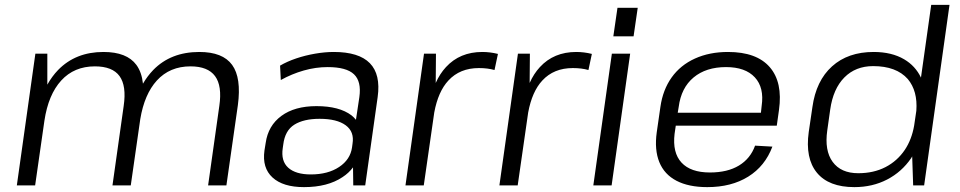

<svg xmlns="http://www.w3.org/2000/svg" viewBox="-20 -760 3933 787"><path d="M879 -326Q891 -408 861.5 -448Q832 -488 761 -488Q676 -488 623 -430Q572 -374 555 -272L516 0H441L487 -326Q499 -408 470 -448Q441 -488 369 -488Q284 -488 231 -430Q178 -372 162 -265L124 0H49L125 -540H174V-413Q193 -447 218 -473Q290 -547 404 -547Q500 -547 539 -494Q561 -464 566 -417Q584 -448 608 -473Q680 -547 797 -547Q893 -547 931.5 -494Q970 -441 955 -329L908 0H833Z M1226 7Q1140 7 1097 -32.5Q1054 -72 1064 -143L1069 -174Q1079 -245 1133.5 -285Q1188 -325 1277 -325Q1371 -325 1421 -287Q1431 -279 1439 -269L1453 -362Q1462 -426 1431 -455.5Q1400 -485 1323 -485Q1274 -485 1225 -471Q1176 -457 1131 -432L1128 -491Q1157 -508 1194 -520.5Q1231 -533 1271.5 -540Q1312 -547 1348 -547Q1451 -547 1496 -501Q1541 -455 1528 -362L1477 0H1428L1427 -74Q1410 -51 1384 -34Q1323 7 1226 7ZM1254 -45Q1324 -45 1370 -75.5Q1416 -106 1423 -156L1425 -171Q1433 -220 1397 -246.5Q1361 -273 1290 -273Q1225 -273 1186.5 -249Q1148 -225 1141 -167L1139 -153Q1131 -100 1161.5 -72.5Q1192 -45 1254 -45Z M1718 -540H1767L1766 -420Q1783 -458 1808 -485Q1865 -547 1957 -547Q1973 -547 1989 -545Q2005 -543 2021 -539L2007 -473Q1979 -481 1943 -481Q1865 -481 1818 -430Q1776 -385 1760 -299L1717 0H1642Z M2103 -540H2152L2151 -420Q2168 -458 2193 -485Q2250 -547 2342 -547Q2358 -547 2374 -545Q2390 -543 2406 -539L2392 -473Q2364 -481 2328 -481Q2250 -481 2203 -430Q2161 -385 2145 -299L2102 0H2027Z M2563 -540 2487 0H2412L2488 -540ZM2594 -728 2577 -611H2494L2511 -728Z M2879 7Q2803 7 2753 -19Q2703 -45 2682.5 -95.5Q2662 -146 2672 -218L2687 -322Q2697 -392 2733 -442.5Q2769 -493 2828.5 -520Q2888 -547 2964 -547Q3081 -547 3135 -485Q3189 -423 3173 -309L3164 -245H2750L2745 -211Q2736 -134 2773.5 -93.5Q2811 -53 2890 -53Q2962 -53 3009 -81.5Q3056 -110 3075 -163L3146 -159Q3116 -79 3047 -36Q2978 7 2879 7ZM2758 -298H3099L3102 -326Q3113 -401 3074 -443Q3035 -485 2956 -485Q2874 -485 2823 -442.5Q2772 -400 2762 -322Z M3482 7Q3377 7 3328.5 -52Q3280 -111 3295 -219L3310 -321Q3325 -429 3390.5 -488Q3456 -547 3561 -547Q3635 -547 3686 -517Q3732 -490 3755 -442L3797 -740H3872L3768 0H3723L3719 -119Q3717 -115 3715 -112Q3676 -55 3616 -24Q3556 7 3482 7ZM3498 -50Q3561 -50 3609.5 -75Q3658 -100 3689 -146Q3717 -188 3727 -245L3736 -306Q3742 -387 3701 -436Q3654 -489 3559 -489Q3487 -489 3441 -442.5Q3395 -396 3383 -311L3371 -226Q3359 -143 3393 -96.5Q3427 -50 3498 -50Z"/></svg>

Font: Pathway Extreme 8pt Thin 12pt Light
Style: Italic
Weight: 300
Italic angle: -8°
Version: Version 1.001;gftools[0.9.26]